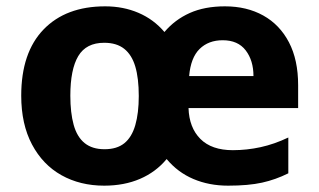

<svg xmlns="http://www.w3.org/2000/svg" viewBox="-20 -576 1007 606"><path d="M690 -556Q759 -556 811 -527Q863 -498 892 -442.5Q921 -387 921 -307V-235H575Q577 -173 612.5 -137.5Q648 -102 715 -102Q759 -102 802.5 -111.5Q846 -121 890 -142V-29Q850 -9 807 0.5Q764 10 700 10Q640 10 590.5 -11Q541 -32 506 -74Q472 -33 422 -11.5Q372 10 309 10Q233 10 174 -23Q115 -56 81 -120Q47 -184 47 -274Q47 -410 117.5 -483Q188 -556 312 -556Q369 -556 417 -535.5Q465 -515 499 -475Q532 -514 579 -535Q626 -556 690 -556ZM309 -441Q252 -441 227 -399Q202 -357 202 -274Q202 -220 212.5 -182Q223 -144 247 -124.5Q271 -105 310 -105Q349 -105 372.5 -124Q396 -143 407 -181Q418 -219 418 -273Q418 -329 407 -366Q396 -403 372 -422Q348 -441 309 -441ZM683 -449Q638 -449 610 -421.5Q582 -394 577 -336H780Q780 -385 755.5 -417Q731 -449 683 -449Z"/></svg>

Font: Noto Sans Symbols
Style: Bold
Weight: 700
Version: Version 2.002